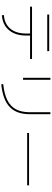

<svg xmlns="http://www.w3.org/2000/svg" viewBox="1091 -1864 818 3040"><g transform="rotate(90 1500.0 -344.0)"><path d="M790 -714V-683H210V-714ZM222 35 218 3Q356 -5 433.5 -97.5Q511 -190 511 -348V-411H86V-442H914V-411H543V-348Q543 -234 504 -150.5Q465 -67 393.5 -19.5Q322 28 222 35Z M1243 -300H1212V-733H1243ZM1315 45 1312 14Q1468 -2 1566.5 -51.5Q1665 -101 1711 -188.5Q1757 -276 1757 -406V-733H1788V-406Q1788 -197 1674 -88.5Q1560 20 1315 45Z M2914 -395V-365H2086V-395Z"/></g></svg>

Font: Murecho ExtraLight
Style: Regular
Weight: 200
Designer: Neil Summerour
Foundry: Positype
Version: Version 1.010; ttfautohint (v1.8.3)